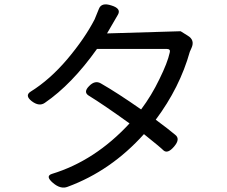

<svg xmlns="http://www.w3.org/2000/svg" viewBox="-20 -824 1040 879"><path d="M490 -799Q536 -785 520 -757L470 -671L807 -681L839 -661Q873 -641 857 -605L849 -587Q803 -423 693 -276Q755 -230 782 -207Q807 -188 777 -153Q748 -119 729 -135Q714 -150 639 -210Q488 -42 290 31Q258 44 222 13Q186 -18 218 -28Q415 -88 573 -259Q455 -344 385 -387Q361 -403 388 -430Q415 -458 442 -442Q517 -399 626 -323Q674 -387 710 -462Q747 -537 757 -583Q762 -600 743 -600H424Q309 -438 185 -353Q159 -335 125 -361Q92 -387 121 -405Q208 -459 288 -553Q368 -648 413 -735L433 -784Q445 -814 490 -799Z"/></svg>

Font: Swei Gothic CJK TC Regular
Style: Regular
Weight: 400
Version: Version 2.129